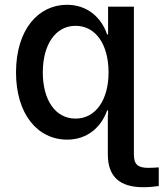

<svg xmlns="http://www.w3.org/2000/svg" viewBox="-20 -574 684 803"><path d="M261 10C344 10 403 -41 428 -112H432V-93H431V72C431 164 480 209 579 209C601 209 625 207 644 204V126C629 127 613 128 600 128C556 128 540 113 540 72V-546H432V-430H428C404 -501 345 -554 260 -554C141 -554 47 -451 47 -271C47 -97 137 10 261 10ZM159 -271C159 -386 211 -466 296 -466C381 -466 434 -387 434 -271C434 -159 382 -78 296 -78C210 -78 159 -158 159 -271Z"/></svg>

Font: Wafeq Medium
Style: Regular
Weight: 500
Designer: Rasmus Andersson & Azza Alameddine
Foundry: Google & TypeTogether
Version: Version 3.000;January 28, 2025;FontCreator 15.0.0.3014 64-bi